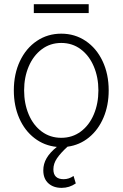

<svg xmlns="http://www.w3.org/2000/svg" viewBox="-20 -701 593 929"><path d="M456.1 -263.7Q456.1 -327.1 433.8 -379.6Q411.6 -432.1 370.8 -462.6Q330.1 -493.2 276.4 -493.2Q222.7 -493.2 181.9 -462.4Q141.1 -431.6 118.9 -379.4Q96.7 -327.1 96.7 -263.7Q96.7 -199.7 118.9 -147.2Q141.1 -94.7 181.9 -64.5Q222.7 -34.2 276.4 -34.2Q330.1 -34.2 370.8 -64.5Q411.6 -94.7 433.8 -147.2Q456.1 -199.7 456.1 -263.7ZM189.5 123Q189.5 91.8 205.6 64.2Q221.7 36.6 254.9 9.8Q194.3 3.9 147 -32.5Q99.6 -68.8 73.2 -128.9Q46.9 -189 46.9 -263.7Q46.9 -342.8 76.4 -405.3Q106 -467.8 158.2 -502.9Q210.4 -538.1 276.4 -538.1Q342.3 -538.1 394.5 -502.9Q446.8 -467.8 476.3 -405.3Q505.9 -342.8 505.9 -263.7Q505.9 -190.9 480.7 -131.8Q455.6 -72.8 410.4 -35.9Q365.2 1 306.6 8.8Q272.9 39.6 255.6 65.2Q238.3 90.8 238.3 118.2Q238.3 166 288.1 166Q313.5 166 335.9 150.4L346.7 186.5Q315.4 208 278.3 208Q238.3 208 213.9 185.8Q189.5 163.6 189.5 123ZM409.2 -637.7H143.6V-680.7H409.2Z"/></svg>

Font: Pretendard Std ExtraLight
Style: Regular
Weight: 200
Designer: Base glyphs from Inter by Rasmus Andersson; Hangeul glyphs from Noto Sans CJK(Source Han Sans) by Jang Soo-young and Kan
Foundry: Kil Hyung-jin
Version: Version 1.309